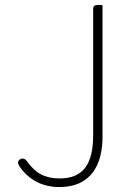

<svg xmlns="http://www.w3.org/2000/svg" viewBox="-20 -746 543 779"><path d="M396 -459V-720C396 -724 394 -726 390 -726H377H374C364 -726 358 -720 358 -710V-197C358 -77 315 -22 222 -22C166 -22 125 -41 90 -91C84 -101 72 -106 62 -100C52 -94 51 -84 57 -74C94 -18 150 13 221 13C349 13 396 -77 396 -192Z"/></svg>

Font: GenSenRounded2 TW EL
Style: Regular
Weight: 250
Version: Version 2.100;PS 2.1;hotconv 16.6.51;makeotf.lib2.5.65220 DE